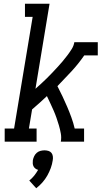

<svg xmlns="http://www.w3.org/2000/svg" viewBox="-20 -755 541 1023"><path d="M5 0V-70H55L154 -665H113V-735H244L169 -282Q184 -295 199 -309Q214 -323 229 -337.5Q244 -352 258 -367Q272 -382 286 -397Q300 -412 313 -427.5Q326 -443 338.5 -459.5Q351 -476 362 -493.5Q373 -511 376 -530H501V-460H429Q398 -415 361 -375Q324 -335 286 -296Q300 -269 313 -241.5Q326 -214 338 -186Q350 -158 360.5 -129Q371 -100 378 -70H428V0H304Q308 -22 304 -44Q300 -66 294 -86.5Q288 -107 281 -127Q274 -147 265.5 -166.5Q257 -186 248 -205Q239 -224 230 -243Q211 -225 191 -207Q171 -189 151 -172L134 -70H175V0ZM173 248 136 207Q151 195 162.5 180.5Q174 166 183 150Q175 148 168.5 143Q162 138 158.5 131Q155 124 154.5 115.5Q154 107 155 99Q157 88 162 77.5Q167 67 175.5 59.5Q184 52 195 49Q206 46 217 46Q228 46 238 49Q248 52 254 59.5Q260 67 261.5 77.5Q263 88 261 99Q258 120 250.5 140.5Q243 161 232 180.5Q221 200 206 217Q191 234 173 248Z"/></svg>

Font: Iosevka Curly Slab Oblique
Style: Regular
Weight: 400
Italic angle: -9°
Monospace: yes
Designer: Belleve Invis
Foundry: Belleve Invis
Version: Version 11.1.0; ttfautohint (v1.8.3)